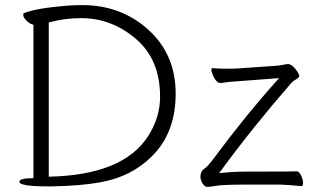

<svg xmlns="http://www.w3.org/2000/svg" viewBox="-20 -727 1240 752"><path d="M1014 -55Q1125 -55 1142 -56H1143Q1151 -56 1159 -40Q1167 -24 1167 -11Q1167 2 1161 2Q1120 -2 1080 -4H945Q855 -4 828 0.5Q801 5 791.5 5Q782 5 773.5 -8.5Q765 -22 765 -34Q765 -56 779.5 -65.5Q794 -75 819 -109Q942 -275 1065 -412L1073 -421L914 -409Q887 -408 845 -402H843Q827 -402 814 -432Q808 -445 808 -452.5Q808 -460 810 -460H812Q838 -458 859 -458H891Q903 -458 913 -459L1070 -470L1105 -476H1109Q1127 -474 1145 -446Q1152 -435 1152 -429Q1152 -423 1140 -416.5Q1128 -410 1121 -402Q971 -230 845 -58L838 -49L849 -50Q899 -55 937 -55ZM812 -460ZM56 -15Q56 -29 106 -29H111V-630Q95 -634 83 -647Q71 -660 71 -667.5Q71 -675 75 -676Q122 -695 244 -705Q277 -707 303 -707Q454 -707 561 -610.5Q668 -514 668 -360Q668 -206 574 -114Q495 -35 373 -13Q297 1 183 3H169Q56 3 56 -15ZM298 -656Q233 -656 171 -639V-35Q463 -41 561 -195Q607 -268 607 -348Q607 -494 512 -575Q417 -656 298 -656Z"/></svg>

Font: LXGW WenKai Lite Light
Style: Regular
Weight: 300
Designer: LXGW / Fontworks Inc.
Foundry: LXGW / Fontworks Inc.
Version: Version 1.511; March 25, 2025